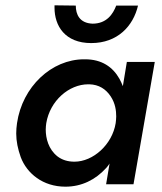

<svg xmlns="http://www.w3.org/2000/svg" viewBox="-20 -693 611 722"><path d="M185 -673C185 -670 185 -667 185 -664C185 -596 224 -531 323 -531C422 -531 481 -595 499 -672H417C405 -640 381 -604 328 -604C279 -606 265 -639 265 -672ZM457 -460 442 -369C438 -379 434 -388 429 -397C404 -441 363 -470 300 -470C299 -470 297 -470 296 -470C174 -470 64 -367 44 -230C42 -217 41 -203 41 -191C41 -162 47 -133 58 -102C81 -41 141 9 226 9C287 9 339 -17 379 -61C384 -66 388 -72 392 -78L379 0H482L562 -460ZM154 -230C168 -314 239 -376 312 -376C313 -376 315 -376 316 -376C352 -375 378 -358 396 -331C414 -304 417 -276 417 -255C417 -247 416 -239 415 -230C402 -149 330 -85 260 -85C234 -85 213 -92 196 -105C162 -132 152 -173 152 -206C152 -214 153 -222 154 -230Z"/></svg>

Font: Jost Medium
Style: Italic
Weight: 500
Italic angle: -5°
Version: Version 3.710